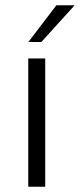

<svg xmlns="http://www.w3.org/2000/svg" viewBox="-20 -710 304 730"><path d="M87.9 -550.3 194.3 -689.9H263.7L137.2 -550.3ZM87.4 0V-487.8H151.9V0Z"/></svg>

Font: HK Grotesk Legacy
Style: Regular
Weight: 400
Designer: Alfredo Marco Pradil
Foundry: Hanken Design Co.
Version: Version 2.022;PS 002.022;hotconv 1.0.88;makeotf.lib2.5.64775